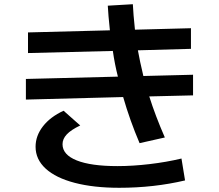

<svg xmlns="http://www.w3.org/2000/svg" viewBox="-20 -839 1040 912"><path d="M149 -142Q149 -194 184 -239Q219 -284 282 -313L361 -243Q317 -222 297 -200.5Q277 -179 277 -154Q277 -104 344.5 -77Q412 -50 538 -50Q610 -50 690.5 -59.5Q771 -69 842 -86L859 18Q711 53 546 53Q425 53 335 29.5Q245 6 197 -38Q149 -82 149 -142ZM103 -464 540 -475Q525 -534 516 -597L113 -587V-685L502 -695Q494 -770 492 -812L611 -819Q613 -774 621 -698L887 -705V-607L635 -600Q644 -549 661 -478L897 -484V-386L689 -381Q718 -289 763 -186L643 -159Q597 -267 565 -378L103 -366Z"/></svg>

Font: Enso SemiBold
Style: Regular
Weight: 600
Designer: Coji Morishita
Foundry: UNDERFOREST DESIGN
Version: Version 1.000